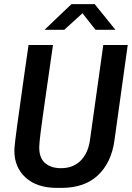

<svg xmlns="http://www.w3.org/2000/svg" viewBox="-20 -905 642 935"><path d="M258 10Q160 10 105 -40Q50 -90 50 -171Q50 -184 53.5 -215Q57 -246 63.5 -293Q70 -340 78.5 -400.5Q87 -461 97 -533Q107 -605 119 -686H238Q220 -561 208 -477Q196 -393 188.5 -340Q181 -287 177.5 -257.5Q174 -228 172.5 -212.5Q171 -197 171 -187Q171 -136 199.5 -111Q228 -86 277 -86Q336 -86 372.5 -122.5Q409 -159 418 -222L483 -686H602L537 -219Q522 -113 457 -51.5Q392 10 279 10ZM197 -760 328 -885H441L542 -760H445L367 -859H402L293 -760Z"/></svg>

Font: Chivo Mono Medium
Style: Italic
Weight: 500
Italic angle: -8.05°
Monospace: yes
Designer: Hector Gatti
Foundry: Omnibus-Type
Version: Version 1.008